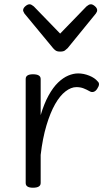

<svg xmlns="http://www.w3.org/2000/svg" viewBox="-20 -862 493 897"><path d="M134 15Q117 15 108.5 9.5Q100 4 100 -7V-493Q100 -504 108.5 -509.5Q117 -515 134 -515Q152 -515 161 -509.5Q170 -504 170 -493V-324Q186 -378 207 -416Q228 -454 251.5 -476.5Q275 -499 299 -509Q323 -519 345 -519Q371 -519 397 -508.5Q423 -498 436 -482Q443 -476 442.5 -467.5Q442 -459 434 -447Q427 -436 417.5 -433Q408 -430 398 -436Q386 -443 371 -449Q356 -455 337 -455Q312 -455 286 -435Q260 -415 237.5 -375.5Q215 -336 197 -276Q179 -216 170 -138V-7Q170 4 161 9.5Q152 15 134 15ZM405 -842Q413 -842 423.5 -833Q434 -824 434 -814Q434 -811 433 -808Q432 -805 428 -799L296 -637Q290 -631 283 -626Q276 -621 261 -621Q247 -621 240 -626Q233 -631 228 -637L94 -799Q91 -805 89.5 -808Q88 -811 88 -814Q88 -824 98.5 -833Q109 -842 118 -842Q123 -842 128 -839Q133 -836 138 -832L261 -705L384 -832Q389 -836 394 -839Q399 -842 405 -842Z"/></svg>

Font: Playwrite GB S Light
Style: Regular
Weight: 300
Designer: Veronika Burian, José Scaglione
Foundry: TypeTogether
Version: Version 1.002